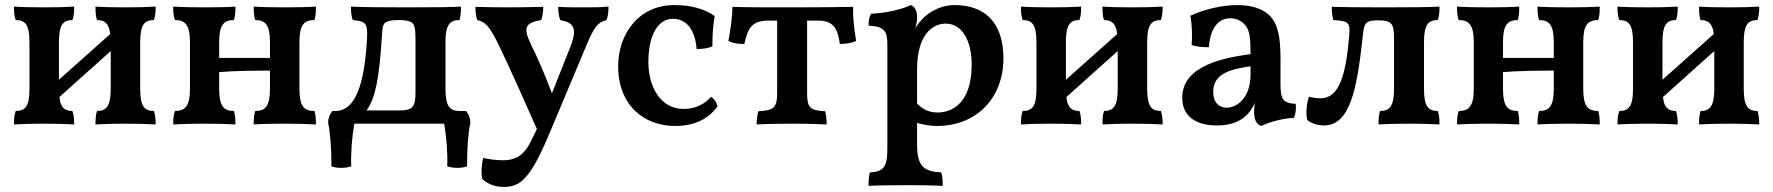

<svg xmlns="http://www.w3.org/2000/svg" viewBox="-20 -487 6981 756"><path d="M532 -137V-321C532 -389 548 -408 586 -408C591 -423 593 -439 593 -461C563 -459 518 -458 473 -458C428 -458 384 -459 356 -461C356 -439 357 -423 362 -408C392 -408 409 -395 414 -353L212 -173V-321C212 -389 228 -408 265 -408C271 -423 272 -439 272 -461C243 -459 199 -458 155 -458C110 -458 64 -459 35 -461C35 -439 36 -423 42 -408C80 -408 96 -389 96 -321V-137C96 -69 80 -50 42 -50C36 -35 35 -19 35 3C64 1 110 0 155 0C199 0 243 1 272 3C272 -19 271 -35 265 -50C235 -50 218 -63 214 -105L416 -286V-137C416 -69 399 -50 362 -50C357 -35 356 -19 356 3C384 1 428 0 473 0C518 0 563 1 593 3C593 -19 591 -35 586 -50C548 -50 532 -69 532 -137Z M1159 -137V-321C1159 -389 1177 -408 1218 -408C1223 -423 1224 -439 1224 -461C1194 -459 1147 -458 1100 -458C1054 -458 1008 -459 979 -461C979 -439 980 -423 985 -408C1025 -408 1043 -389 1043 -321V-259H843V-321C843 -389 861 -408 901 -408C906 -423 907 -439 907 -461C878 -459 832 -458 786 -458C739 -458 692 -459 662 -461C662 -439 663 -423 669 -408C709 -408 728 -389 728 -321V-137C728 -69 709 -50 669 -50C663 -35 662 -19 662 3C692 1 739 0 786 0C832 0 878 1 907 3C907 -19 906 -35 901 -50C861 -50 843 -69 843 -137V-203C896 -208 986 -209 1043 -209V-137C1043 -69 1025 -50 985 -50C980 -35 979 -19 979 3C1008 1 1054 0 1100 0C1147 0 1194 1 1224 3C1224 -19 1223 -35 1218 -50C1177 -50 1159 -69 1159 -137Z M1815 -50H1789C1751 -50 1734 -69 1734 -137V-321C1734 -389 1751 -408 1789 -408C1794 -423 1795 -439 1795 -461C1759 -459 1708 -458 1578 -458C1466 -458 1401 -459 1362 -461C1362 -441 1363 -423 1369 -408C1423 -403 1428 -395 1425 -331C1415 -166 1384 -50 1300 -50H1289C1278 -37 1272 -21 1272 -3C1281 39 1285 98 1285 168C1307 176 1338 176 1363 168C1361 112 1366 53 1375 0H1729C1738 53 1743 112 1741 168C1766 176 1797 176 1819 168C1819 98 1823 39 1832 -3C1832 -21 1826 -37 1815 -50ZM1616 -121C1616 -67 1604 -52 1554 -52H1423C1458 -98 1473 -181 1483 -333C1486 -384 1487 -395 1505 -402C1518 -407 1534 -408 1550 -408C1564 -408 1583 -407 1595 -402C1612 -394 1616 -378 1616 -336Z M2277 -458C2242 -458 2209 -458 2178 -460C2178 -442 2180 -423 2186 -408C2239 -398 2256 -377 2224 -298L2155 -124C2154 -123 2154 -121 2153 -120C2130 -182 2098 -258 2073 -307C2039 -377 2045 -397 2111 -408C2116 -421 2119 -441 2119 -460C2078 -459 2017 -458 1976 -458C1935 -458 1890 -459 1852 -460C1852 -442 1854 -422 1859 -408C1890 -401 1907 -387 1948 -301C1987 -220 2046 -88 2094 21C2078 54 2066 79 2059 90C2034 130 2003 144 1961 144C1933 144 1906 140 1883 135C1876 156 1874 196 1879 217C1894 233 1923 249 1964 249C2028 249 2068 219 2144 37L2291 -313C2320 -381 2333 -399 2368 -408C2375 -424 2376 -445 2376 -461C2346 -458 2313 -458 2277 -458Z M2638 9C2714 9 2769 -18 2805 -68C2802 -84 2792 -98 2780 -106C2753 -75 2715 -58 2672 -58C2579 -58 2533 -148 2533 -242C2533 -348 2570 -413 2630 -413C2682 -413 2717 -371 2723 -294C2743 -294 2769 -296 2785 -305C2785 -348 2787 -385 2794 -424C2754 -452 2701 -467 2635 -467C2490 -467 2414 -347 2414 -227C2414 -69 2519 9 2638 9Z M3339 -460C3281 -459 3204 -458 3102 -458C2993 -458 2923 -458 2864 -460C2864 -424 2857 -373 2848 -326C2867 -316 2886 -314 2911 -314C2925 -379 2941 -406 3009 -406H3040V-121C3040 -61 3025 -52 2966 -49C2962 -35 2959 -13 2959 3C2991 1 3053 0 3105 0C3155 0 3203 1 3235 3C3235 -14 3233 -36 3229 -49C3170 -52 3158 -62 3158 -121V-406H3199C3257 -406 3278 -381 3287 -314C3311 -314 3333 -317 3351 -326C3342 -378 3338 -424 3339 -460Z M3669 9C3827 9 3931 -103 3931 -257C3931 -401 3855 -467 3739 -467C3675 -467 3624 -430 3604 -403C3598 -397 3591 -388 3584 -375C3588 -391 3591 -403 3591 -417C3591 -448 3581 -461 3566 -467C3535 -451 3467 -435 3410 -433C3402 -420 3400 -404 3400 -386C3465 -383 3474 -362 3474 -310V98C3474 172 3458 189 3405 192C3401 206 3400 222 3400 245C3431 243 3497 242 3551 242C3603 242 3659 243 3692 245C3692 225 3691 206 3686 192C3617 188 3591 168 3591 81V-3C3617 4 3639 9 3669 9ZM3704 -394C3768 -394 3806 -327 3806 -233C3806 -77 3725 -44 3672 -44C3637 -44 3613 -57 3591 -79V-214C3591 -347 3649 -394 3704 -394Z M4497 -137V-321C4497 -389 4513 -408 4551 -408C4556 -423 4558 -439 4558 -461C4528 -459 4483 -458 4438 -458C4393 -458 4349 -459 4321 -461C4321 -439 4322 -423 4327 -408C4357 -408 4374 -395 4379 -353L4177 -173V-321C4177 -389 4193 -408 4230 -408C4236 -423 4237 -439 4237 -461C4208 -459 4164 -458 4120 -458C4075 -458 4029 -459 4000 -461C4000 -439 4001 -423 4007 -408C4045 -408 4061 -389 4061 -321V-137C4061 -69 4045 -50 4007 -50C4001 -35 4000 -19 4000 3C4029 1 4075 0 4120 0C4164 0 4208 1 4237 3C4237 -19 4236 -35 4230 -50C4200 -50 4183 -63 4179 -105L4381 -286V-137C4381 -69 4364 -50 4327 -50C4322 -35 4321 -19 4321 3C4349 1 4393 0 4438 0C4483 0 4528 1 4558 3C4558 -19 4556 -35 4551 -50C4513 -50 4497 -69 4497 -137Z M5082 -78C5030 -81 5022 -97 5022 -158V-256C5022 -347 5010 -394 4979 -426C4955 -449 4916 -467 4852 -467C4794 -467 4722 -451 4667 -425C4674 -389 4675 -344 4672 -310C4688 -303 4716 -301 4740 -301C4743 -350 4762 -415 4824 -415C4846 -415 4867 -407 4883 -388C4900 -367 4904 -343 4904 -274C4804 -260 4635 -231 4635 -102C4635 -33 4684 7 4771 7C4821 7 4857 -6 4882 -28C4899 -42 4912 -61 4921 -82C4919 -70 4918 -58 4918 -49C4918 -15 4927 2 4946 9C4984 -9 5034 -21 5075 -23C5082 -39 5084 -60 5082 -78ZM4904 -194C4904 -103 4852 -63 4810 -63C4781 -63 4757 -82 4757 -126C4757 -199 4829 -215 4904 -226Z M5193 7C5297 7 5323 -140 5345 -336C5351 -394 5352 -407 5406 -407C5460 -407 5469 -394 5469 -336V-137C5469 -69 5452 -50 5414 -50C5409 -35 5408 -19 5408 3C5437 1 5482 0 5528 0C5573 0 5619 1 5648 3C5648 -19 5647 -35 5641 -50C5603 -50 5587 -69 5587 -137V-321C5587 -389 5603 -408 5641 -408C5647 -423 5648 -439 5648 -461C5614 -459 5558 -458 5434 -458C5325 -458 5261 -459 5224 -460C5224 -442 5225 -424 5230 -408C5294 -404 5297 -397 5292 -341C5279 -191 5253 -100 5180 -100C5169 -100 5149 -102 5134 -106C5125 -83 5121 -41 5127 -15C5139 -4 5164 7 5193 7Z M6214 -137V-321C6214 -389 6232 -408 6273 -408C6278 -423 6279 -439 6279 -461C6249 -459 6202 -458 6155 -458C6109 -458 6063 -459 6034 -461C6034 -439 6035 -423 6040 -408C6080 -408 6098 -389 6098 -321V-259H5898V-321C5898 -389 5916 -408 5956 -408C5961 -423 5962 -439 5962 -461C5933 -459 5887 -458 5841 -458C5794 -458 5747 -459 5717 -461C5717 -439 5718 -423 5724 -408C5764 -408 5783 -389 5783 -321V-137C5783 -69 5764 -50 5724 -50C5718 -35 5717 -19 5717 3C5747 1 5794 0 5841 0C5887 0 5933 1 5962 3C5962 -19 5961 -35 5956 -50C5916 -50 5898 -69 5898 -137V-203C5951 -208 6041 -209 6098 -209V-137C6098 -69 6080 -50 6040 -50C6035 -35 6034 -19 6034 3C6063 1 6109 0 6155 0C6202 0 6249 1 6279 3C6279 -19 6278 -35 6273 -50C6232 -50 6214 -69 6214 -137Z M6846 -137V-321C6846 -389 6862 -408 6900 -408C6905 -423 6907 -439 6907 -461C6877 -459 6832 -458 6787 -458C6742 -458 6698 -459 6670 -461C6670 -439 6671 -423 6676 -408C6706 -408 6723 -395 6728 -353L6526 -173V-321C6526 -389 6542 -408 6579 -408C6585 -423 6586 -439 6586 -461C6557 -459 6513 -458 6469 -458C6424 -458 6378 -459 6349 -461C6349 -439 6350 -423 6356 -408C6394 -408 6410 -389 6410 -321V-137C6410 -69 6394 -50 6356 -50C6350 -35 6349 -19 6349 3C6378 1 6424 0 6469 0C6513 0 6557 1 6586 3C6586 -19 6585 -35 6579 -50C6549 -50 6532 -63 6528 -105L6730 -286V-137C6730 -69 6713 -50 6676 -50C6671 -35 6670 -19 6670 3C6698 1 6742 0 6787 0C6832 0 6877 1 6907 3C6907 -19 6905 -35 6900 -50C6862 -50 6846 -69 6846 -137Z"/></svg>

Font: Vollkorn Semibold
Style: Regular
Weight: 600
Designer: Friedrich Althausen
Foundry: Friedrich Althausen
Version: Version 4.015;PS 004.015;hotconv 1.0.88;makeotf.lib2.5.64775